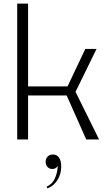

<svg xmlns="http://www.w3.org/2000/svg" viewBox="-20 -770 614 1060"><path d="M75 -750H135V0H75ZM87 -293H353L451 -500H513L397 -263L527 0H456L348 -243H94ZM237 261Q268 247 282.5 216Q297 185 299 146Q295 153 287.5 158Q280 163 269 163Q253 163 242.5 152Q232 141 232 123Q232 106 243 94.5Q254 83 272 83Q294 83 306 100.5Q318 118 318 150Q318 192 296.5 225Q275 258 242 270Z"/></svg>

Font: Moderustic Light
Style: Regular
Weight: 300
Designer: Tural Alisoy
Foundry: TAFT Foundry
Version: Version 2.120